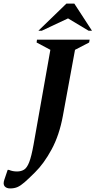

<svg xmlns="http://www.w3.org/2000/svg" viewBox="-96 -882 535 1075"><path d="M-39 173Q-60 173 -70 161Q-80 149 -72 125L-53 69H-47Q-34 74 -23.5 76Q-13 78 0 78Q22 78 38.5 68Q55 58 67.5 26Q80 -6 92 -73L186 -603L109 -644L111 -660H406L403 -644L324 -603L256 -233Q236 -125 193 -45.5Q150 34 100 83Q64 119 41.5 138.5Q19 158 1.5 165.5Q-16 173 -39 173ZM119 -710 276 -862H320L419 -710H400L285 -779L138 -710Z"/></svg>

Font: Spectral SC
Style: Bold Italic
Weight: 700
Italic angle: -10°
Designer: Jean-Baptiste Levee
Foundry: Production Type
Version: Version 2.001